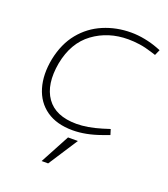

<svg xmlns="http://www.w3.org/2000/svg" viewBox="-127 -587 755 861"><g transform="rotate(20 251.0 -156.5)"><path d="M254 6Q177 6 128 -28.5Q79 -63 61 -124Q43 -185 58 -262Q74 -340 116.5 -392Q159 -444 220.5 -470Q282 -496 352 -496Q384 -496 417.5 -489.5Q451 -483 480 -472L498 -465L486 -438L467 -444Q433 -455 404.5 -459Q376 -463 350 -463Q255 -463 184 -411Q113 -359 93 -255Q74 -149 117 -88Q160 -27 260 -27Q312 -27 378 -47L413 -58L421 -32L388 -20Q352 -7 318.5 -0.5Q285 6 254 6ZM171 183 246 43H293L202 183Z"/></g></svg>

Font: REM Medium Thin
Style: Italic
Weight: 250
Italic angle: -11°
Version: Version 1.005;gftools[0.9.28]